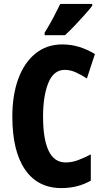

<svg xmlns="http://www.w3.org/2000/svg" viewBox="-20 -951 531 981"><path d="M311 -594Q254 -594 227 -527.5Q200 -461 200 -355Q200 -240 228.5 -180.5Q257 -121 315 -121Q347 -121 378 -132.5Q409 -144 444 -162V-28Q377 10 294 10Q173 10 108 -84.5Q43 -179 43 -356Q43 -464 73 -547Q103 -630 160.5 -677Q218 -724 298 -724Q343 -724 384 -711.5Q425 -699 465 -675L424 -550Q395 -569 367 -581.5Q339 -594 311 -594ZM451 -921Q438 -904 414 -877Q390 -850 363 -821.5Q336 -793 312 -771H208V-784Q233 -824 252.5 -861Q272 -898 288 -931H451Z"/></svg>

Font: Noto Sans Tamil ExtraCondensed ExtraBold
Style: Regular
Weight: 800
Width: 2
Designer: Jelle Bosma - Monotype Design Team
Foundry: Monotype Imaging Inc.
Version: Version 2.004; ttfautohint (v1.8.4.7-5d5b)